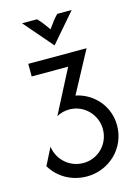

<svg xmlns="http://www.w3.org/2000/svg" viewBox="-126 -694 709 981"><g transform="rotate(-15 229.0 -204.0)"><path d="M222.2 -472.9 353.5 -625H277.1C257.6 -605.6 243.8 -586.1 223.6 -557.6C203.5 -586.1 189.6 -605.6 170.1 -625H91ZM209.7 216.7C328.5 216.7 425 123.6 425 4.2C425 -99.3 351.4 -179.2 259 -197.9L376.4 -416.7H68.1V-350H261.1L142.4 -120.1C161.1 -130.6 184 -137.5 209.7 -137.5C287.5 -137.5 350 -73.6 350 4.2C350 82.6 288.2 145.8 209.7 145.8C137.5 145.8 77.8 93.1 68.1 21.5L22.2 112.5C60.4 177.1 129.9 216.7 209.7 216.7Z"/></g></svg>

Font: Afacad
Style: Regular
Weight: 400
Designer: Kristian Moeller
Foundry: Dicotype
Version: Version 1.000